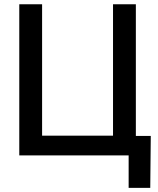

<svg xmlns="http://www.w3.org/2000/svg" viewBox="-20 -748 762 924"><path d="M633.8 0H72.8V-727.5H182.6V-95.2H523.9V-727.5H633.8ZM599.1 156.2V0H561V-93.8H705.6L703.1 156.2Z"/></svg>

Font: Inter 24pt Medium
Style: Regular
Weight: 500
Designer: Rasmus Andersson
Foundry: rsms
Version: Version 4.001;git-66647c0bb